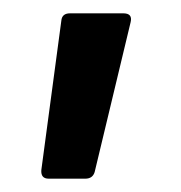

<svg xmlns="http://www.w3.org/2000/svg" viewBox="-20 -177 272 288"><path d="M42 78 72 -146Q73 -157 85 -157H165Q179 -157 176 -144L122 81Q119 91 108 91H53Q41 91 42 78Z"/></svg>

Font: Barlow Semi Condensed SemiBold
Style: Regular
Weight: 600
Width: 4
Designer: Jeremy Tribby
Foundry: Tribby Type
Version: Version 1.408